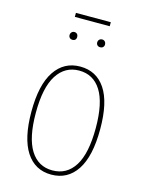

<svg xmlns="http://www.w3.org/2000/svg" viewBox="-118 -844 696 924"><g transform="rotate(15 230.0 -381.5)"><path d="M316.9 -752.9H143.1V-772.9H316.9ZM160.2 -682.1Q168.9 -682.1 174.1 -676.5Q179.2 -670.9 179.2 -662.1Q179.2 -653.3 174.1 -648.2Q168.9 -643.1 160.2 -643.1Q151.9 -643.1 146.5 -648.4Q141.1 -653.8 141.1 -662.1Q141.1 -670.4 146.5 -676.3Q151.9 -682.1 160.2 -682.1ZM298.8 -682.1Q307.1 -682.1 312.5 -676.3Q317.9 -670.4 317.9 -662.1Q317.9 -653.8 312.5 -648.4Q307.1 -643.1 298.8 -643.1Q289.6 -643.1 284.2 -648.4Q278.8 -653.8 278.8 -662.1Q278.8 -670.9 284.4 -676.5Q290 -682.1 298.8 -682.1ZM231 -528.8Q312 -528.8 356.4 -462.4Q400.9 -396 400.9 -262.2Q400.9 -127 355.7 -58.6Q310.5 9.8 229 9.8Q147.9 9.8 103.5 -58.3Q59.1 -126.5 59.1 -258.8Q59.1 -392.6 104.7 -460.7Q150.4 -528.8 231 -528.8ZM231 -508.8Q160.6 -508.8 120.8 -446.8Q81.1 -384.8 81.1 -258.8Q81.1 -134.8 119.6 -73Q158.2 -11.2 229 -11.2Q300.8 -11.2 339.8 -73.2Q378.9 -135.3 378.9 -262.2Q378.9 -386.7 340.3 -447.8Q301.8 -508.8 231 -508.8Z"/></g></svg>

Font: Fira Sans Compressed Thin
Style: Regular
Weight: 100
Width: 1
Designer: Carrois Corporate & Edenspiekermann AG
Foundry: Carrois Corporate GbR & Edenspiekermann AG
Version: Version 4.203;PS 004.203;hotconv 1.0.88;makeotf.lib2.5.64775